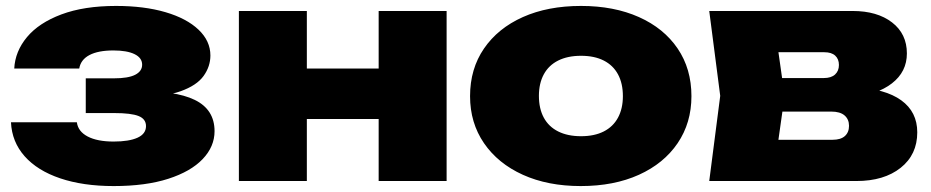

<svg xmlns="http://www.w3.org/2000/svg" viewBox="-20 -610 3137 647"><path d="M363 17Q260 17 183 -9Q106 -35 63 -83.5Q20 -132 17 -198H239Q243 -167 275.5 -150Q308 -133 363 -133Q415 -133 443.5 -146Q472 -159 472 -185Q472 -209 447 -219Q422 -229 365 -229H269V-346H363Q412 -346 435.5 -358Q459 -370 459 -392Q459 -415 433.5 -427.5Q408 -440 362 -440Q311 -440 281.5 -424.5Q252 -409 247 -379H28Q31 -437 71 -485Q111 -533 187 -561.5Q263 -590 371 -590Q466 -590 537.5 -569Q609 -548 649 -510Q689 -472 689 -423Q689 -386 666 -354Q643 -322 588.5 -302.5Q534 -283 441 -284V-301Q569 -306 636 -273.5Q703 -241 703 -168Q703 -116 663 -74Q623 -32 547 -7.5Q471 17 363 17Z M785 -573H1014V0H785ZM1256 -573H1485V0H1256ZM917 -379H1341V-209H917Z M1937 17Q1826 17 1742 -21Q1658 -59 1611 -127.5Q1564 -196 1564 -286Q1564 -378 1611 -446.5Q1658 -515 1742 -552.5Q1826 -590 1938 -590Q2049 -590 2133 -552.5Q2217 -515 2263.5 -446.5Q2310 -378 2310 -286Q2310 -196 2263.5 -127.5Q2217 -59 2133 -21Q2049 17 1937 17ZM1938 -151Q1983 -151 2014.5 -167Q2046 -183 2062.5 -213.5Q2079 -244 2079 -286Q2079 -329 2062.5 -359.5Q2046 -390 2014.5 -406Q1983 -422 1938 -422Q1893 -422 1861 -406Q1829 -390 1812.5 -359.5Q1796 -329 1796 -287Q1796 -244 1812.5 -213.5Q1829 -183 1861 -167Q1893 -151 1938 -151Z M2370 0 2407 -287 2370 -573H2853Q2936 -573 2986 -534.5Q3036 -496 3036 -430Q3036 -368 2985.5 -329Q2935 -290 2846 -281L2860 -316Q2963 -311 3017 -272Q3071 -233 3071 -164Q3071 -89 3015 -44.5Q2959 0 2866 0ZM2590 -46 2502 -139H2786Q2813 -139 2827 -151.5Q2841 -164 2841 -186Q2841 -208 2826 -221Q2811 -234 2781 -234H2546V-347H2756Q2781 -347 2794 -359Q2807 -371 2807 -391Q2807 -411 2794.5 -422.5Q2782 -434 2758 -434H2503L2590 -527L2624 -287Z"/></svg>

Font: Unbounded ExtraBold
Style: Regular
Weight: 800
Designer: Luke Prowse, Jean-Baptiste Morizot, Fátima Lázaro, Florian Runge
Foundry: NaN
Version: Version 1.701;gftools[0.9.28.dev5+ged2979d]